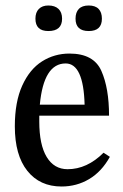

<svg xmlns="http://www.w3.org/2000/svg" viewBox="-20 -665 448 699"><path d="M380 -94Q350 -40 304.5 -13Q259 14 204 14Q125 14 79.5 -43Q34 -100 34 -205Q34 -294 61 -353.5Q88 -413 133 -441.5Q178 -470 233 -470Q321 -470 349 -407Q377 -344 377 -244H123V-223Q123 -138 150 -93.5Q177 -49 226 -49Q297 -49 357 -109ZM125 -284H288Q284 -434 219 -434Q139 -434 125 -284ZM206 -597Q206 -552 156 -552Q109 -552 109 -597Q109 -620 121.5 -632.5Q134 -645 156 -645Q180 -645 193 -632.5Q206 -620 206 -597ZM351 -597Q351 -552 303 -552Q255 -552 255 -597Q255 -620 267 -632.5Q279 -645 303 -645Q327 -645 339 -632.5Q351 -620 351 -597Z"/></svg>

Font: Gupter Medium
Style: Regular
Weight: 500
Designer: Octavio Pardo
Version: Version 1.000